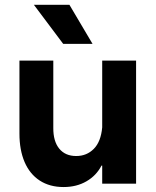

<svg xmlns="http://www.w3.org/2000/svg" viewBox="-20 -752 637 786"><path d="M537.1 0H398.4V-74.2H395.5Q374.5 -33.2 334 -9.8Q293.5 13.7 240.2 13.7Q183.6 13.7 142.8 -12.7Q102.1 -39.1 80.8 -88.4Q59.6 -137.7 59.6 -205.1V-503.9H198.2V-228.5Q197.8 -173.8 222.4 -143.6Q247.1 -113.3 292 -113.3Q335 -113.3 364 -142.6Q393.1 -171.9 398.4 -230.5V-503.9H537.1ZM118.7 -732.4H264.2L358.9 -572.3H238.8Z"/></svg>

Font: Wanted Sans
Style: Bold
Weight: 700
Designer: Original Design by Kil Hyung-jin and Kang Hanbin, Wanted Lab, Inc; Hangeul from Source Han Sans by Jang Soo-young and Ka
Foundry: Wanted Lab, Inc.
Version: Version 1.000